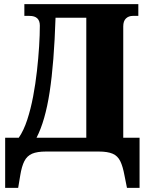

<svg xmlns="http://www.w3.org/2000/svg" viewBox="-20 -734 716 930"><path d="M5 176V-67H71Q95 -102 112 -154Q129 -206 140.5 -267Q152 -328 159 -390.5Q166 -453 169.5 -509.5Q173 -566 173 -610Q173 -657 123 -657H98V-714H650V-657H623Q603 -657 590 -644.5Q577 -632 577 -606V-67H656V176H595L583 116Q575 72 562.5 46.5Q550 21 525.5 10.5Q501 0 458 0H203Q160 0 135.5 10.5Q111 21 98 46.5Q85 72 78 116L68 176ZM157 -67H398V-648H249Q242 -429 220.5 -288.5Q199 -148 157 -67Z"/></svg>

Font: Noto Serif Condensed Black
Style: Regular
Weight: 900
Width: 3
Designer: Monotype Design Team
Foundry: Monotype Imaging Inc.
Version: Version 2.015; ttfautohint (v1.8.4.7-5d5b)